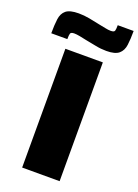

<svg xmlns="http://www.w3.org/2000/svg" viewBox="-203 -976 753 1045"><g transform="rotate(20 173.5 -453.0)"><path d="M66 0V-688H283V0ZM-35 -741Q-35 -789 -30.5 -823.5Q-26 -858 -4 -876Q18 -894 69 -894Q100 -894 132 -888Q164 -882 191 -876Q213 -872 231.5 -868Q250 -864 264 -864Q284 -864 287 -873.5Q290 -883 290 -906H382Q382 -858 377.5 -824Q373 -790 351 -771.5Q329 -753 279 -753Q247 -753 215.5 -759.5Q184 -766 156 -771Q134 -776 115 -779.5Q96 -783 83 -783Q64 -783 61 -773.5Q58 -764 58 -741Z"/></g></svg>

Font: Saira SemiExpanded ExtraBold
Style: Regular
Weight: 800
Width: 6
Designer: Hector Gatti with collaboration of the Omnibus-Type team
Foundry: Omnibus-Type
Version: Version 1.101